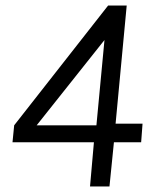

<svg xmlns="http://www.w3.org/2000/svg" viewBox="-20 -566 544 691"><path d="M436 -546 396 -121H493L488 -54H390L374 105H304L318 -54H25L31 -115L369 -546ZM112 -115H327L356 -422Z"/></svg>

Font: Karla Tamil Inclined
Style: Regular
Weight: 400
Designer: Jonathan Pinhorn
Foundry: Jonathan Pinhorn
Version: Version 1.001